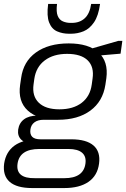

<svg xmlns="http://www.w3.org/2000/svg" viewBox="-34 -767 640 973"><path d="M260 -160Q158 -160 107 -206.5Q56 -253 68 -337L73 -371Q84 -455 148 -501Q212 -547 314 -547Q415 -547 465.5 -501Q516 -455 505 -371L500 -337Q487 -253 424 -206.5Q361 -160 260 -160ZM129 186Q51 186 15 154.5Q-21 123 -13 62Q-4 2 40 -29.5Q84 -61 163 -61H327Q404 -61 440 -29.5Q476 2 468 62Q460 123 414.5 154.5Q369 186 292 186ZM292 136Q389 136 399 62Q404 26 382 7Q360 -12 313 -12H165Q66 -12 55 62Q44 138 144 136ZM134 -40Q94 -40 74 -59Q54 -78 58 -110Q63 -144 88 -162.5Q113 -181 155 -181H262L260 -160H187Q158 -160 140.5 -147Q123 -134 120 -110Q117 -86 129.5 -73.5Q142 -61 171 -61H245L242 -40ZM267 -213Q337 -213 380 -246Q423 -279 431 -339L435 -368Q444 -428 410.5 -461Q377 -494 306 -494Q237 -494 193 -461Q149 -428 140 -368L136 -339Q128 -280 162.5 -246.5Q197 -213 267 -213ZM420 -518 566 -560H586L577 -495L414 -481ZM316 -596Q283 -596 255.5 -608Q228 -620 215 -653Q202 -686 210 -747H255Q250 -707 258.5 -686.5Q267 -666 285 -658.5Q303 -651 323 -651H330Q370 -651 395.5 -674.5Q421 -698 428 -747H473Q465 -687 442.5 -654Q420 -621 389.5 -608.5Q359 -596 325 -596Z"/></svg>

Font: Pathway Extreme 28pt Light
Style: Italic
Weight: 300
Italic angle: -8°
Designer: Eduardo Rodriguez Tunni
Foundry: Eduardo Rodriguez Tunni
Version: Version 1.001;gftools[0.9.26]